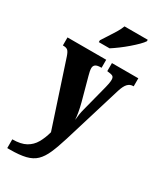

<svg xmlns="http://www.w3.org/2000/svg" viewBox="-245 -850 978 1160"><g transform="rotate(30 244.0 -270.5)"><path d="M16 164Q75 164 110 144.5Q145 125 165 90Q185 55 197 10L51 -434Q41 -464 30.5 -472Q20 -480 2 -480H-3V-536H267V-480H263Q236 -480 225 -471.5Q214 -463 214 -447Q214 -437 216.5 -424.5Q219 -412 223 -398L266 -240Q275 -206 280 -176.5Q285 -147 286 -127Q290 -173 299 -206L347 -392Q350 -402 353 -419Q356 -436 356 -447Q356 -466 345.5 -471.5Q335 -477 311 -479L307 -480V-536H491V-480H488Q466 -480 450.5 -464Q435 -448 423 -410L299 -4Q278 64 258.5 108.5Q239 153 212.5 178.5Q186 204 143.5 214.5Q101 225 35 225H16ZM175 -619Q188 -640 205 -665.5Q222 -691 238 -717.5Q254 -744 262 -766H424V-756Q416 -743 396.5 -723.5Q377 -704 351.5 -682Q326 -660 299 -640Q272 -620 250 -606H175Z"/></g></svg>

Font: Noto Serif Sinhala ExtraCondensed Black
Style: Regular
Weight: 900
Width: 2
Designer: Jelle Bosma - Monotype Design Team
Foundry: Monotype Imaging Inc.
Version: Version 2.007; ttfautohint (v1.8.4.7-5d5b)